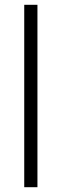

<svg xmlns="http://www.w3.org/2000/svg" viewBox="-20 -780 256 800"><path d="M136 0H81V-760H136Z"/></svg>

Font: Noto Sans Gurmukhi SemiCondensed Light
Style: Regular
Weight: 300
Width: 4
Designer: Jelle Bosma - Monotype Design Team
Foundry: Monotype Imaging Inc.
Version: Version 2.004; ttfautohint (v1.8.4.7-5d5b)